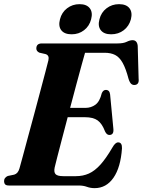

<svg xmlns="http://www.w3.org/2000/svg" viewBox="-28 -914 704 946"><path d="M359.5 0H16Q2 0 -3 -6Q-8 -12 -8 -21.5Q-8 -31 -2.5 -37.5Q3 -44 10.5 -47L42 -53.5Q61 -59 68 -84.5Q73.5 -103 84.5 -144.5Q95.5 -186 110.2 -240.2Q125 -294.5 140.8 -353Q156.5 -411.5 170.8 -465.5Q185 -519.5 195.8 -559.8Q206.5 -600 210.5 -617Q216 -641.5 196.5 -647.5L166 -654.5Q151 -661.5 151 -675Q151 -700 178.5 -700H551Q580 -700 596.2 -708Q612.5 -716 625 -716Q647.5 -716 650.5 -688.5L655 -526.5Q658.5 -498.5 637.5 -495.5Q627 -494 619.2 -500.2Q611.5 -506.5 605.5 -525Q592 -576.5 576.2 -604.5Q560.5 -632.5 539.2 -643.2Q518 -654 487 -654H391Q386.5 -638 375 -596.8Q363.5 -555.5 348.5 -499.2Q333.5 -443 317.5 -382.5H393.5Q420.5 -382.5 442 -398Q463.5 -413.5 473.5 -455Q480.5 -471 493.5 -471Q512 -471 514.5 -448.5L530.5 -280.5Q534 -249.5 511.5 -249Q498 -248.5 489.5 -266.5Q475 -305 453 -320.8Q431 -336.5 391 -336.5H305.5Q290.5 -279.5 277 -228Q263.5 -176.5 254 -139.5Q244.5 -102.5 241.5 -89.5Q236.5 -66.5 245.5 -56.2Q254.5 -46 284 -46H346Q381 -46 410 -59Q439 -72 466.8 -102.8Q494.5 -133.5 526 -187.5Q540 -212.5 554 -212.5Q574 -212.5 573 -183Q566.5 -89 531 -38Q495.5 13 438 13Q418 13 400.2 6.5Q382.5 0 359.5 0ZM325 -745Q289.5 -745 274 -765Q258.5 -785 267.5 -819Q276 -853 302.5 -873.2Q329 -893.5 364 -893.5Q399 -893.5 414.5 -873.2Q430 -853 421 -819Q412.5 -785.5 386.2 -765.2Q360 -745 325 -745ZM519.5 -745Q484.5 -745 468.8 -765Q453 -785 462 -819Q470.5 -853 497 -873.2Q523.5 -893.5 558.5 -893.5Q594.5 -893.5 610 -873.2Q625.5 -853 617 -819Q608 -785.5 581.8 -765.2Q555.5 -745 519.5 -745Z"/></svg>

Font: Fraunces 144pt Soft
Style: Bold Italic
Weight: 700
Italic angle: -16°
Version: Version 1.000;[b76b70a41]